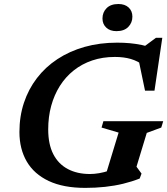

<svg xmlns="http://www.w3.org/2000/svg" viewBox="-20 -902 814 934"><path d="M417.5 -55.5Q438.5 -55.5 462 -59.5Q485.5 -63.5 509 -71.2Q532.5 -79 552 -89.5L489.5 -35.5L557 -257L474 -281.5L483 -312.5H774L764.5 -281.5L694 -255.5L644 -91L668.5 -57.5L659.5 -33.5Q621.5 -18.5 579.2 -8.2Q537 2 490.8 7Q444.5 12 394.5 12Q288.5 12 217.2 -21.5Q146 -55 110.2 -116.2Q74.5 -177.5 74.5 -260Q74.5 -336 96.5 -402.2Q118.5 -468.5 159.8 -522.2Q201 -576 259.5 -614.5Q318 -653 391.2 -673.8Q464.5 -694.5 550 -694.5Q582 -694.5 611.8 -691.8Q641.5 -689 669.5 -683.2Q697.5 -677.5 724.5 -667L665.5 -664L738.5 -718H769.5L731.5 -461H685.5L649.5 -633.5L681 -582.5Q649.5 -605.5 616 -615.2Q582.5 -625 539 -625Q479 -625 428.8 -608Q378.5 -591 338.8 -559.5Q299 -528 271.2 -484Q243.5 -440 229 -386.8Q214.5 -333.5 214.5 -272.5Q214.5 -200.5 239.2 -152.2Q264 -104 309.8 -79.8Q355.5 -55.5 417.5 -55.5ZM546.5 -750.5Q515 -750.5 496.8 -767.8Q478.5 -785 478.5 -812Q478.5 -842 498.5 -862.2Q518.5 -882.5 556 -882.5Q587.5 -882.5 605.8 -865.5Q624 -848.5 624 -821Q624 -791.5 604 -771Q584 -750.5 546.5 -750.5Z"/></svg>

Font: Newsreader SemiBold
Style: Italic
Weight: 600
Italic angle: -17°
Designer: Hugues Gentile
Foundry: Production Type
Version: Version 1.003